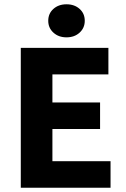

<svg xmlns="http://www.w3.org/2000/svg" viewBox="-20 -875 588 895"><path d="M76.9 0V-651.8H485.3V-528.2H224.3V-397.3H446.5V-273.7H224.3V-123.6H495.3V0ZM290 -700.9Q253.1 -700.9 229 -722.9Q204.9 -744.8 204.9 -778.1Q204.9 -812.1 229 -833.5Q253.1 -855 290 -855Q327.1 -855 351.1 -833.5Q375.1 -812.1 375.1 -778.1Q375.1 -744.8 351.1 -722.9Q327.1 -700.9 290 -700.9Z"/></svg>

Font: Source Sans 3 VF
Style: Regular
Weight: 200
Designer: Paul D. Hunt
Foundry: Adobe
Version: Version 3.046;hotconv 1.0.118;makeotfexe 2.5.65603